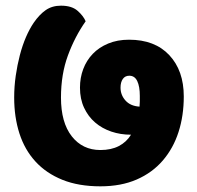

<svg xmlns="http://www.w3.org/2000/svg" viewBox="-20 -657 693 677"><path d="M334 -128Q372 -128 399 -142Q426 -156 442 -182Q405 -182 372.5 -193Q340 -204 315.5 -225Q291 -246 276.5 -277Q262 -308 262 -348Q262 -383 273.5 -413.5Q285 -444 307 -467Q329 -490 361.5 -503.5Q394 -517 435 -517Q526 -517 577 -462.5Q628 -408 628 -317Q628 -249 609.5 -191.5Q591 -134 554 -91Q517 -48 462 -24Q407 0 334 0Q257 0 200 -23Q143 -46 105 -87.5Q67 -129 48.5 -186.5Q30 -244 30 -313Q30 -352 35.5 -390Q41 -428 50 -462.5Q59 -497 71.5 -526Q84 -555 99 -577Q119 -606 141.5 -621.5Q164 -637 195 -637Q233 -637 253.5 -619Q274 -601 282 -582Q244 -528 219.5 -461.5Q195 -395 195 -313Q195 -225 233 -176.5Q271 -128 334 -128ZM405 -348Q405 -322 422.5 -302.5Q440 -283 472 -281Q473 -290 473 -299Q473 -308 473 -319Q473 -352 464 -371Q455 -390 436 -390Q421 -390 413 -378.5Q405 -367 405 -348Z"/></svg>

Font: Baloo
Style: Regular
Weight: 400
Designer: Sarang Kulkarni and Ek Type
Foundry: Ek Type
Version: Version 1.100;PS 1.000;hotconv 1.0.88;makeotf.lib2.5.647800;